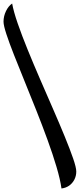

<svg xmlns="http://www.w3.org/2000/svg" viewBox="-20 -888 453 1090"><path d="M49 -868Q57 -823 80.5 -755Q104 -687 137 -606Q170 -525 207.5 -438.5Q245 -352 281.5 -268.5Q318 -185 347.5 -113Q377 -41 395 11Q413 63 413 86Q413 111 402 132Q391 153 372.5 166Q354 179 329 182Q322 131 301 60Q280 -11 250 -93.5Q220 -176 186 -261.5Q152 -347 119 -428Q86 -509 59 -577.5Q32 -646 16 -695Q0 -744 0 -765Q0 -796 14 -825Q28 -854 49 -868Z"/></svg>

Font: Merienda
Style: Regular
Weight: 400
Designer: Eduardo Rodriguez Tunni
Foundry: Eduardo Rodriguez Tunni
Version: Version 2.001